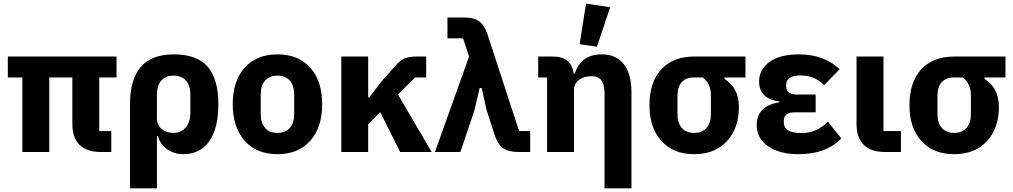

<svg xmlns="http://www.w3.org/2000/svg" viewBox="-20 -836 5572 1056"><path d="M526 -410V-115H592V0H534Q458 0 418 -39Q378 -78 378 -153V-410H251V0H103V-410H23V-525H621V-410Z M695 200V-263Q695 -537 935 -537Q1064 -537 1122.5 -468.5Q1181 -400 1181 -263Q1181 -130 1131 -59Q1081 12 986 12Q937 12 898 -16.5Q859 -45 848 -88H843V200ZM1027 -217V-316Q1027 -365 1003 -392.5Q979 -420 935 -420Q891 -420 867 -392.5Q843 -365 843 -316V-185Q843 -148 869 -126.5Q895 -105 935 -105Q975 -105 1001 -134.5Q1027 -164 1027 -217Z M1686.5 -62Q1621 12 1506 12Q1391 12 1325.5 -62Q1260 -136 1260 -263Q1260 -390 1325.5 -463.5Q1391 -537 1506 -537Q1621 -537 1686.5 -463.5Q1752 -390 1752 -263Q1752 -136 1686.5 -62ZM1598 -209V-316Q1598 -365 1574 -392.5Q1550 -420 1506 -420Q1462 -420 1438 -392.5Q1414 -365 1414 -316V-209Q1414 -160 1438 -132.5Q1462 -105 1506 -105Q1550 -105 1574 -132.5Q1598 -160 1598 -209Z M2181 0 2071 -219 2005 -153V0H1857V-525H2005V-300H2011L2078 -388L2157 -477Q2182 -505 2206.5 -515Q2231 -525 2272 -525H2324V-410H2263L2169 -316L2354 0Z M2560 -525 2527 -625H2441V-740H2530Q2587 -740 2616 -718.5Q2645 -697 2663 -642L2835 -115H2896V0H2832Q2775 0 2746 -21.5Q2717 -43 2699 -98L2657 -228L2629 -352H2618L2589 -228L2512 0H2372Z M3336 -796 3263 -579 3168 -593 3203 -816ZM3137 0H2989V-410H2940V-525H3022Q3123 -525 3135 -431H3141Q3176 -537 3289 -537Q3369 -537 3411 -483Q3453 -429 3453 -329V200H3305V-317Q3305 -369 3288.5 -393Q3272 -417 3232 -417Q3193 -417 3165 -397Q3137 -377 3137 -340Z M4080 -410H3965V-402Q4044 -353 4044 -247Q4044 -131 3978 -59.5Q3912 12 3798 12Q3683 12 3617.5 -61Q3552 -134 3552 -257Q3552 -384 3617 -454.5Q3682 -525 3798 -525H4080ZM3846 -410H3798Q3754 -410 3730 -384.5Q3706 -359 3706 -310V-209Q3706 -160 3730 -132.5Q3754 -105 3798 -105Q3842 -105 3866 -132.5Q3890 -160 3890 -209V-310Q3890 -375 3846 -410Z M4533 -167 4607 -75Q4525 12 4372 12Q4267 12 4204.5 -31.5Q4142 -75 4142 -148Q4142 -202 4174.5 -233.5Q4207 -265 4266 -273V-278Q4155 -293 4155 -388Q4155 -454 4212.5 -495.5Q4270 -537 4373 -537Q4513 -537 4598 -455L4513 -368Q4460 -421 4384 -421Q4304 -421 4304 -371V-361Q4304 -316 4363 -316H4466V-218H4350Q4291 -218 4291 -173V-162Q4291 -104 4390 -104Q4472 -104 4533 -167Z M4935 -115V0H4847Q4771 0 4731 -39Q4691 -78 4691 -153V-525H4839V-115Z M5510 -410H5395V-402Q5474 -353 5474 -247Q5474 -131 5408 -59.5Q5342 12 5228 12Q5113 12 5047.5 -61Q4982 -134 4982 -257Q4982 -384 5047 -454.5Q5112 -525 5228 -525H5510ZM5276 -410H5228Q5184 -410 5160 -384.5Q5136 -359 5136 -310V-209Q5136 -160 5160 -132.5Q5184 -105 5228 -105Q5272 -105 5296 -132.5Q5320 -160 5320 -209V-310Q5320 -375 5276 -410Z"/></svg>

Font: Aneliza
Style: Bold
Weight: 700
Designer: Mike Abbink, Paul van der Laan, Pieter van Rosmalen
Foundry: Bold Monday
Version: Version 3.0